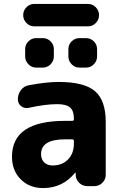

<svg xmlns="http://www.w3.org/2000/svg" viewBox="-20 -947 619 977"><path d="M418 -753Q441 -753 457.5 -736.5Q474 -720 474 -697V-660Q474 -637 457.5 -620Q441 -603 418 -603H384Q361 -603 344.5 -620Q328 -637 328 -660V-697Q328 -720 344.5 -736.5Q361 -753 384 -753ZM164 -753H198Q221 -753 237.5 -736.5Q254 -720 254 -697V-660Q254 -637 237.5 -620Q221 -603 198 -603H164Q141 -603 124.5 -620Q108 -637 108 -660V-697Q108 -720 124.5 -736.5Q141 -753 164 -753ZM428 -927Q451 -927 467.5 -910Q484 -893 484 -870Q484 -847 467.5 -830Q451 -813 428 -813H154Q131 -813 114.5 -830Q98 -847 98 -870Q98 -893 114.5 -910Q131 -927 154 -927ZM311 -238Q189 -238 189 -163Q189 -136 205 -120.5Q221 -105 248 -105Q296 -105 326 -135.5Q356 -166 356 -217V-229Q356 -238 347 -238ZM199 10Q130 10 85.5 -34.5Q41 -79 41 -150Q41 -332 311 -332H347Q356 -332 356 -340V-345Q356 -383 336.5 -400Q317 -417 271 -417Q210 -417 125 -398Q104 -394 87.5 -407Q71 -420 71 -441V-443Q71 -468 86.5 -488.5Q102 -509 126 -513Q214 -530 278 -530Q409 -530 463.5 -483Q518 -436 518 -327V-57Q518 -34 501 -17Q484 0 461 0H424Q400 0 383 -16.5Q366 -33 365 -57V-68Q365 -69 364 -69Q363 -69 362 -68Q299 10 199 10Z"/></svg>

Font: Rounded Mplus 1c ExtraBold
Style: Regular
Weight: 800
Version: Version 1.059.20150529